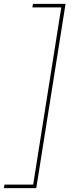

<svg xmlns="http://www.w3.org/2000/svg" viewBox="-82 -760 383 990"><path d="M-59 192H89L234 -722H85L88 -740H256L105 210H-62Z"/></svg>

Font: Georama ExtraCondensed Thin Thin
Style: Italic
Weight: 250
Italic angle: -9°
Version: Version 1.001